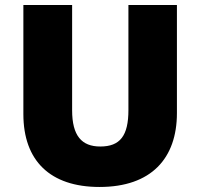

<svg xmlns="http://www.w3.org/2000/svg" viewBox="-20 -827 797 764"><path d="M684 -377V-807H491V-389C491 -287 458 -244 379 -244C305 -244 267 -287 267 -388V-807H73V-373C73 -188 179 -83 376 -83C582 -83 684 -197 684 -377Z"/></svg>

Font: Noto Sans Telugu UI Black
Style: Regular
Weight: 900
Designer: Jelle Bosma - Monotype Design Team
Foundry: Monotype Imaging Inc.
Version: Version 2.005